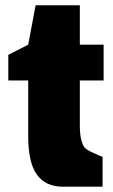

<svg xmlns="http://www.w3.org/2000/svg" viewBox="-20 -700 425 721"><path d="M365.2 1H214.8Q151.9 1 118.9 -43.7Q85.9 -88.4 85.9 -189.9V-397.9H11.2V-494.1L85.9 -532.2L113.8 -680.2H279.8V-532.2H369.1V-397.9H279.8V-230Q279.8 -196.3 284.9 -176Q290 -155.8 296.6 -147.7Q303.2 -139.6 315.9 -132.8Q358.9 -111.8 365.2 -111.8Z"/></svg>

Font: Squarion Black
Style: Regular
Weight: 900
Designer: Natanael Gama
Version: Version 1.00;September 12, 2019;FontCreator 11.5.0.2425 64-b